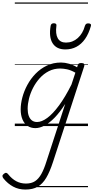

<svg xmlns="http://www.w3.org/2000/svg" viewBox="-121 -1030 764 1569"><path d="M86 519Q31 519 -13.5 495Q-58 471 -92 429Q-101 418 -101 408.5Q-101 399 -89 390Q-78 381 -70 382.5Q-62 384 -55 393Q-24 432 12 451Q48 470 91 470Q136 470 165.5 450.5Q195 431 217 391.5Q239 352 258 291L412 -181Q368 -112 325 -68Q282 -24 242.5 -3.5Q203 17 168 17Q131 17 104 -1.5Q77 -20 62.5 -54.5Q48 -89 48 -136Q48 -181 61.5 -233Q75 -285 102.5 -336Q130 -387 170 -428Q210 -469 262 -494Q314 -519 378 -519Q409 -519 444 -509Q479 -499 509 -480L514 -496Q517 -507 523.5 -511Q530 -515 543 -515Q561 -515 566 -507.5Q571 -500 567 -488L312 294Q286 374 256.5 423.5Q227 473 187 496Q147 519 86 519ZM182 -33Q220 -33 265.5 -66.5Q311 -100 361.5 -168.5Q412 -237 463 -339L495 -436Q458 -457 427.5 -463.5Q397 -470 370 -470Q320 -470 278 -448.5Q236 -427 204 -391.5Q172 -356 149.5 -312.5Q127 -269 116 -224.5Q105 -180 105 -141Q105 -109 113.5 -84.5Q122 -60 139 -46.5Q156 -33 182 -33ZM413 -626Q341 -626 309 -676.5Q277 -727 293 -820Q295 -830 301.5 -835Q308 -840 319 -840Q331 -840 336.5 -834.5Q342 -829 340 -820Q331 -753 351 -717.5Q371 -682 418 -682Q473 -682 514.5 -719Q556 -756 573 -819Q577 -830 583 -834.5Q589 -839 601 -839Q613 -839 619 -833.5Q625 -828 622 -818Q604 -754 574 -711.5Q544 -669 503.5 -647.5Q463 -626 413 -626ZM0 490H598V500H0ZM0 -20H598V0H0ZM0 -505H598V-500H0ZM0 -1010H598V-1000H0Z"/></svg>

Font: Playwrite AU VIC Guides
Style: Regular
Weight: 400
Designer: Veronika Burian, José Scaglione
Foundry: TypeTogether
Version: Version 1.003